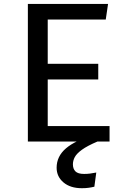

<svg xmlns="http://www.w3.org/2000/svg" viewBox="-20 -727 655 986"><path d="M225.1 -626.7V-399.5H484.6V-319H225.1V-79.5H542.6V0H123.1V-706.7H534.9L523.1 -626.7ZM465.6 -34.9 480 0Q428.2 22.1 401 41.8Q373.8 61.5 364.1 79.7Q354.4 97.9 354.4 116.9Q354.4 140 367.4 153.1Q380.5 166.2 411.8 166.2Q428.2 166.2 442.1 164.4Q455.9 162.6 474.4 159L464.6 231.8Q449.7 235.4 434.9 237.4Q420 239.5 400.5 239.5Q341 239.5 305.9 209.7Q270.8 180 270.8 134.4Q270.8 75.9 318.7 34.9Q366.7 -6.2 465.6 -34.9Z"/></svg>

Font: Fira Code Retina
Style: Regular
Weight: 450
Monospace: yes
Designer: Carrois Corporate, Edenspiekermann AG, Nikita Prokopov
Foundry: Carrois Corporate, Edenspiekermann AG, Nikita Prokopov
Version: Version 6.002